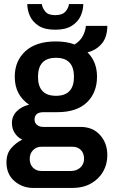

<svg xmlns="http://www.w3.org/2000/svg" viewBox="-20 -743 561 950"><path d="M253 -596Q201 -596 171 -615.5Q141 -635 128 -664Q115 -693 115 -723H187Q189 -705 203.5 -686.5Q218 -668 253 -668Q289 -668 304.5 -686.5Q320 -705 321 -723H392Q392 -693 379 -664Q366 -635 335.5 -615.5Q305 -596 253 -596ZM145 187Q91 187 51.5 153Q12 119 12 60Q12 17 35.5 -10Q59 -37 90 -52Q66 -64 52.5 -85.5Q39 -107 39 -134Q39 -169 63.5 -193Q88 -217 124 -225Q53 -273 53 -363Q53 -442 106 -490Q159 -538 256 -538Q309 -538 349 -523Q378 -541 390.5 -566Q403 -591 405 -615H511Q511 -560 484 -527.5Q457 -495 413 -484Q460 -437 460 -364Q460 -284 409.5 -236Q359 -188 264 -188H196Q151 -188 151 -151Q151 -135 163 -125Q175 -115 195 -115H379Q439 -115 475 -75Q511 -35 511 25Q511 70 490 106.5Q469 143 430 165Q391 187 337 187ZM257 -269Q346 -269 346 -363Q346 -457 257 -457Q168 -457 168 -363Q168 -269 257 -269ZM185 103H331Q359 103 377.5 86Q396 69 396 43Q396 15 380 -1Q364 -17 338 -17H185Q160 -17 143.5 0Q127 17 127 43Q127 70 143 86.5Q159 103 185 103Z"/></svg>

Font: Archivo SemiCondensed SemiBold
Style: Regular
Weight: 600
Width: 4
Designer: Hector Gatti
Foundry: Omnibus-Type
Version: Version 2.001; ttfautohint (v1.8.3)